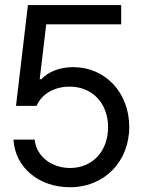

<svg xmlns="http://www.w3.org/2000/svg" viewBox="-20 -748 576 779"><path d="M264.6 11.7C402.8 11.7 504.4 -91.8 504.4 -232.9C504.4 -372.1 407.2 -475.6 276.9 -475.6C223.6 -475.6 176.3 -457.5 147.9 -426.8H141.1L167.5 -649.4H471.7V-727.5H93.3L44.9 -318.4H128.4C148.9 -366.7 200.2 -396.5 262.7 -396.5C355 -396.5 418.5 -328.6 418.5 -231.9C418.5 -134.3 355 -66.4 264.6 -66.4C188 -66.4 127 -114.7 120.6 -181.6H34.7C41 -68.8 137.2 11.7 264.6 11.7Z"/></svg>

Font: Guggenheim Sans Display
Style: Regular
Weight: 400
Designer: Modified by Tom Baber under direction of Pentagram Design 2023
Foundry: rsms
Version: Version 1.001;Glyphs 3.1.2 (3151)